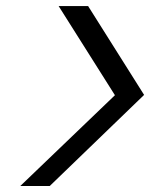

<svg xmlns="http://www.w3.org/2000/svg" viewBox="-20 -623 495 633"><path d="M144 -9.8H46.9L358.9 -309.1L173.3 -603H270.5L455.1 -310.1Z"/></svg>

Font: Tuffy
Style: Italic
Weight: 400
Italic angle: -12°
Designer: Thatcher Ulrich, Karoly Barta and Michael Everson
Version: Version 001.271